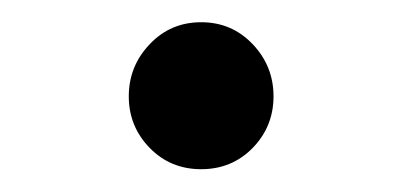

<svg xmlns="http://www.w3.org/2000/svg" viewBox="-20 -138 358 171"><path d="M159.2 -118.2Q186.5 -118.2 205.1 -98.6Q223.6 -79.1 223.6 -52.2Q223.6 -25.4 205.1 -6.3Q186.5 12.7 159.2 12.7Q131.8 12.7 113.3 -6.3Q94.7 -25.4 94.7 -52.2Q94.7 -79.1 113.3 -98.6Q131.8 -118.2 159.2 -118.2Z"/></svg>

Font: Bpmf GenRyu Min R
Style: R
Weight: 400
Foundry: But Ko
Version: Version 1.320